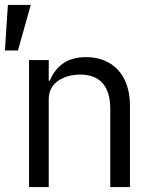

<svg xmlns="http://www.w3.org/2000/svg" viewBox="-20 -760 640 780"><path d="M98 0H178V-358C178 -426 242 -457 306 -457C385 -457 428 -411 428 -317V0H508V-331C508 -456 437 -528 329 -528C244 -528 204 -483 182 -432H178V-516H98ZM0 -555H53L105 -740H12Z"/></svg>

Font: IBM Plex Mono
Style: Regular
Weight: 400
Monospace: yes
Designer: Mike Abbink, Paul van der Laan, Pieter van Rosmalen
Foundry: Bold Monday
Version: Version 2.004